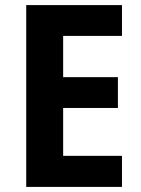

<svg xmlns="http://www.w3.org/2000/svg" viewBox="-20 -827 554 754"><path d="M459 -93H83V-807H459V-686H228V-524H443V-403H228V-215H459Z"/></svg>

Font: Noto Sans Telugu UI SemiCondensed
Style: Bold
Weight: 700
Width: 4
Designer: Jelle Bosma - Monotype Design Team
Foundry: Monotype Imaging Inc.
Version: Version 2.005; ttfautohint (v1.8.4.7-5d5b)